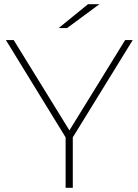

<svg xmlns="http://www.w3.org/2000/svg" viewBox="-20 -890 656 910"><path d="M291 0V-239L8 -700H45L309 -272L573 -700H609L325 -239V0ZM258 -757 397 -870H451L298 -757Z"/></svg>

Font: Montserrat Thin ExtraLight
Style: Regular
Weight: 250
Version: Version 9.000